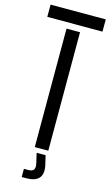

<svg xmlns="http://www.w3.org/2000/svg" viewBox="-146 -851 628 1084"><g transform="rotate(15 168.0 -309.0)"><path d="M7 -728.5V-800H329.5V-728.5ZM129 0V-692.5H208V0ZM101.5 182.5V134.5H126Q150 134.5 158.2 123.2Q166.5 112 161 86.5L147.5 28.5H200L213.5 86.5Q232 182.5 126.5 182.5Z"/></g></svg>

Font: Big Shoulders Stencil Text
Style: Regular
Weight: 400
Designer: Patric King
Foundry: XO Type Co
Version: Version 1.000